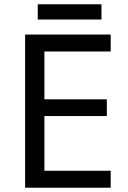

<svg xmlns="http://www.w3.org/2000/svg" viewBox="-20 -875 596 895"><path d="M453 -855H156V-784H453ZM496 0V-79H187V-334H478V-412H187V-635H496V-714H97V0Z"/></svg>

Font: Noto Sans Sinhala UI
Style: Regular
Weight: 400
Designer: Jelle Bosma - Monotype Design Team
Foundry: Monotype Imaging Inc.
Version: Version 2.006